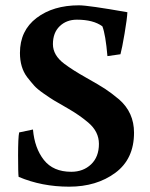

<svg xmlns="http://www.w3.org/2000/svg" viewBox="-20 -686 564 722"><path d="M248 -40Q293 -40 322.5 -68Q352 -96 352 -145Q352 -191 312 -225Q279 -253 236.5 -277.5Q194 -302 183 -308.5Q172 -315 146 -333Q120 -351 108.5 -364Q97 -377 82 -396Q55 -432 55 -487Q55 -571 117.5 -618.5Q180 -666 277 -666Q312 -666 459 -640Q458 -616 448.5 -560Q439 -504 433 -482L384 -475Q377 -556 365 -587Q331 -612 269 -612Q230 -612 204.5 -587.5Q179 -563 179 -520Q179 -478 222 -446Q254 -422 303 -394.5Q352 -367 375 -352Q398 -337 428 -312Q484 -263 484 -187Q484 -88 413.5 -36Q343 16 240 16Q137 16 50 -21Q48 -34 48 -101.5Q48 -169 52 -188L104 -199Q110 -129 145 -84.5Q180 -40 248 -40Z"/></svg>

Font: Buenard
Style: Bold
Weight: 700
Foundry: FontFuror
Version: Version 1.002 2011